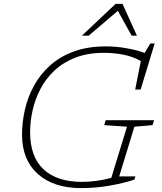

<svg xmlns="http://www.w3.org/2000/svg" viewBox="-20 -955 830 985"><path d="M399.5 -22Q435 -22 472.5 -26.8Q510 -31.5 551 -42.5L631.5 -305L514.5 -313L522.5 -338.5H770.5L762.5 -313L669.5 -305L591.5 -50H674.5L669.5 -33.5Q613.5 -15 541.8 -2.5Q470 10 396 10Q255 10 174 -62.5Q93 -135 93 -264.5Q93 -327 107.5 -391.2Q122 -455.5 153.5 -513.8Q185 -572 235.5 -618Q286 -664 357.5 -690.5Q429 -717 524 -717Q576.5 -717 631 -707.2Q685.5 -697.5 722 -683.5L751 -732H773.5L701.5 -495.5H673.5L702.5 -642Q660 -665.5 611.5 -674.8Q563 -684 514.5 -684Q430.5 -684 367.2 -659.5Q304 -635 259.5 -593.2Q215 -551.5 187.5 -498.8Q160 -446 147.2 -388.8Q134.5 -331.5 134.5 -277Q134.5 -150 203.8 -86Q273 -22 399.5 -22ZM400 -772 573 -935H608.5L682.5 -772H655.5L584.5 -899.5L435 -772Z"/></svg>

Font: Newsreader 6pt ExtraLight
Style: Italic
Weight: 275
Italic angle: -17°
Designer: Hugues Gentile
Foundry: Production Type
Version: Version 1.003; ttfautohint (v1.8.3)